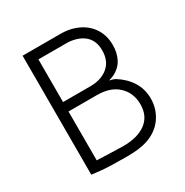

<svg xmlns="http://www.w3.org/2000/svg" viewBox="-163 -827 935 970"><g transform="rotate(-30 304.5 -342.5)"><path d="M553 -185Q553 -123 518.5 -74Q484 -25 419 -4Q376 10 302 10Q196 10 152 5L100 -1V-695H320Q366 -695 402 -682Q459 -662 490.5 -618Q522 -574 522 -514Q522 -468 503.5 -433Q485 -398 446 -379Q436 -374 416 -368Q441 -362 448 -358Q497 -328 525 -284Q553 -240 553 -185ZM160 -639V-390H319Q383 -390 422.5 -423Q462 -456 462 -518Q462 -573 428.5 -603.5Q395 -634 334 -639ZM493 -185Q493 -251 449 -293Q405 -335 326 -335H160V-50L245 -47L312 -45Q397 -45 445 -81Q493 -117 493 -185Z"/></g></svg>

Font: Bellota Text
Style: Regular
Weight: 400
Designer: Kemie Guaida
Foundry: Kemie Guaida
Version: Version 4.001